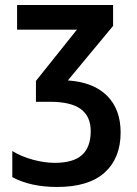

<svg xmlns="http://www.w3.org/2000/svg" viewBox="-20 -734 544 764"><path d="M430 -631 250 -414Q352 -407 406 -353Q460 -299 460 -207Q460 -105 396.5 -47.5Q333 10 207 10Q102 10 29 -29V-133Q65 -111 111 -98.5Q157 -86 198 -86Q272 -86 306.5 -117.5Q341 -149 341 -212Q341 -271 301.5 -300Q262 -329 179 -329H123V-412L286 -616H48V-714H430Z"/></svg>

Font: Noto Sans Display Medium Narrow
Style: Regular
Weight: 500
Width: 4
Designer: Monotype Design team
Foundry: Monotype Imaging Inc.
Version: Version 1.000